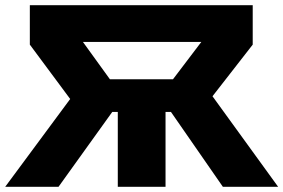

<svg xmlns="http://www.w3.org/2000/svg" viewBox="-21 -720 1092 740"><path d="M-1 0 249.5 -338.5 94 -548V-700H953V-548L798 -349L1051 0H838L596 -349L755 -558.5H298.5L452.5 -345.5L204.5 0ZM433 0V-288.5H313.5V-414.5H737V-288.5H617V0Z"/></svg>

Font: Geologica ExtraBold
Style: Regular
Weight: 800
Designer: Sindre Bremnes, Frode Helland
Foundry: Monokrom Skriftforlag AS
Version: Version 1.010;gftools[0.9.28]